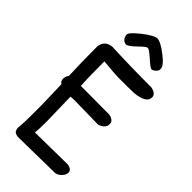

<svg xmlns="http://www.w3.org/2000/svg" viewBox="-265 -912 972 972"><g transform="rotate(45 221.0 -426.0)"><path d="M356 -754Q356 -740 344 -730Q332 -720 324 -720Q316 -720 280 -752Q244 -784 234.5 -784Q225 -784 191.5 -751Q158 -718 144 -718Q130 -718 120.5 -729.5Q111 -741 111 -756.5Q111 -772 162 -812Q213 -852 235.5 -852Q258 -852 307 -814.5Q356 -777 356 -754ZM55 -344Q41 -353 41 -370Q41 -387 52 -401Q48 -501 48 -612Q54 -636 66.5 -647Q79 -658 103 -661Q235 -655 389 -655Q427 -647 427 -622Q427 -580 345 -573Q323 -572 297 -572H232Q213 -572 127 -580Q127 -455 131 -408Q184 -407 335 -407Q371 -400 371 -374.5Q371 -349 342 -335Q339 -333 331 -331L158 -334Q142 -334 132 -332L136 -160Q136 -102 133 -77L365 -80Q397 -75 397 -53Q397 -38 383.5 -23Q370 -8 352 -4L96 0Q73 0 64 -8.5Q55 -17 55 -37Q59 -65 59 -127V-197Z"/></g></svg>

Font: Patrick Hand
Style: Regular
Weight: 400
Designer: Patrick Wagesreiter
Foundry: Patrick Wagesreiter
Version: Version 1.003;PS 001.003;hotconv 1.0.70;makeotf.lib2.5.58329